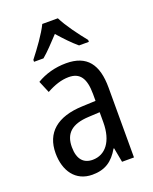

<svg xmlns="http://www.w3.org/2000/svg" viewBox="-144 -847 749 938"><g transform="rotate(-20 230.0 -378.0)"><path d="M274 -766H193C172 -722 128 -662 92 -616V-606H141C169 -629 201 -664 234 -699C265 -664 296 -631 326 -606H377V-616C342 -659 296 -721 274 -766ZM236 -546C179 -546 126 -531 83 -505L109 -443C149 -465 187 -478 225 -478C282 -478 309 -443 309 -359V-324L239 -321C107 -316 38 -256 38 -150C38 -58 85 10 172 10C239 10 279 -18 312 -75H315L329 0H391V-363C391 -483 345 -546 236 -546ZM252 -262 309 -265V-213C309 -113 264 -58 198 -58C152 -58 123 -87 123 -151C123 -220 160 -258 252 -262Z"/></g></svg>

Font: Noto Sans Georgian Condensed
Style: Regular
Weight: 400
Width: 3
Designer: Monotype Design Team, Akaki Razmadze
Foundry: Google LLC
Version: Version 2.005